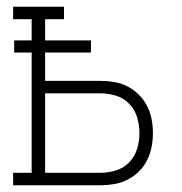

<svg xmlns="http://www.w3.org/2000/svg" viewBox="-20 -550 540 570"><path d="M19 0V-37H74V-394H22V-430H74V-493H19V-530H170V-493H114V-430H250V-394H114V-310H277Q298 -310 319 -306.5Q340 -303 358.5 -293.5Q377 -284 392 -269Q407 -254 416.5 -235.5Q426 -217 430 -196.5Q434 -176 434 -155Q434 -134 430 -113.5Q426 -93 416.5 -74Q407 -55 392 -40.5Q377 -26 358.5 -16.5Q340 -7 319 -3.5Q298 0 277 0ZM114 -37H277Q301 -37 324 -44Q347 -51 363.5 -68Q380 -85 387 -108Q394 -131 394 -155Q394 -179 387 -202Q380 -225 363.5 -242Q347 -259 324 -266Q301 -273 277 -273H114Z"/></svg>

Font: Iosevka Slab Extralight
Style: Regular
Weight: 200
Monospace: yes
Designer: Belleve Invis
Foundry: Belleve Invis
Version: Version 11.1.1; ttfautohint (v1.8.3)